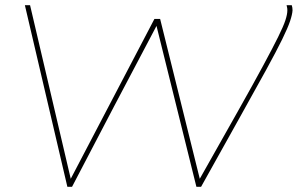

<svg xmlns="http://www.w3.org/2000/svg" viewBox="-20 -720 1149 741"><path d="M756 1H738L584 -620Q502 -465 420.5 -310Q339 -155 258 1H240L76 -700H96L253 -30Q334 -184 414.5 -338.5Q495 -493 576 -647H598L751 -30Q838 -184 898 -290.5Q958 -397 995.5 -466.5Q1033 -536 1053.5 -577.5Q1074 -619 1081.5 -642Q1089 -665 1089 -680Q1089 -687 1088 -691Q1087 -695 1086 -700H1106Q1109 -691 1109 -680Q1108 -664 1099.5 -638.5Q1091 -613 1069 -568Q1047 -523 1007 -450Q967 -377 905.5 -267Q844 -157 756 1Z"/></svg>

Font: Georama Extended Thin
Style: Italic
Weight: 100
Width: 7
Italic angle: -9°
Designer: Jean-Baptiste Levee
Foundry: Production Type
Version: Version 1.000